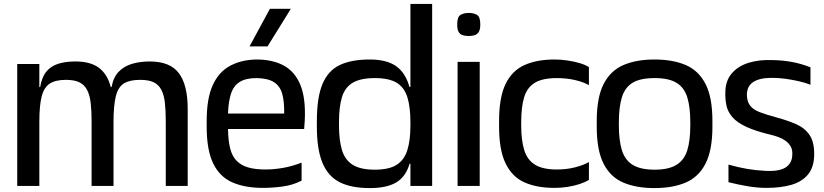

<svg xmlns="http://www.w3.org/2000/svg" viewBox="-20 -950 4208 981"><path d="M68 0V-623H181V-505H185Q194 -557 217.5 -585Q241 -613 278.5 -624.5Q316 -636 365 -636Q442 -636 485.5 -603.5Q529 -571 546 -505H550Q559 -555 586.5 -583.5Q614 -612 655 -624Q696 -636 745 -636Q849 -636 894 -576Q939 -516 939 -394V0H827V-329Q827 -385 822.5 -425Q818 -465 804.5 -491Q791 -517 765.5 -529.5Q740 -542 696 -542Q643 -542 613.5 -524Q584 -506 572 -459Q560 -412 560 -325V0H448V-329Q448 -383 443.5 -423Q439 -463 425.5 -489.5Q412 -516 386.5 -529Q361 -542 317 -542Q264 -542 234.5 -523Q205 -504 193 -457.5Q181 -411 181 -329V0Z M1323 10Q1232 10 1167.5 -18Q1103 -46 1069.5 -114.5Q1036 -183 1036 -303V-332Q1036 -447 1067 -515Q1098 -583 1156 -614Q1214 -645 1291 -646Q1373 -646 1430 -615Q1487 -584 1515 -515.5Q1543 -447 1537 -332L1534 -291H1145Q1146 -231 1156 -191.5Q1166 -152 1189 -128.5Q1212 -105 1248 -94.5Q1284 -84 1337 -84Q1378 -84 1425 -92Q1472 -100 1521 -119V-27Q1476 -4 1424 3Q1372 10 1323 10ZM1145 -370H1432Q1433 -431 1422 -470.5Q1411 -510 1380 -530Q1349 -550 1291 -551Q1235 -551 1204 -531Q1173 -511 1160 -470.5Q1147 -430 1145 -370ZM1255 -713 1359 -905H1466L1347 -713Z M1869 11Q1776 11 1716.5 -18.5Q1657 -48 1628 -117Q1599 -186 1599 -302V-332Q1599 -453 1628 -521.5Q1657 -590 1716.5 -618Q1776 -646 1869 -646Q1958 -646 2006 -610.5Q2054 -575 2073 -502Q2092 -429 2092 -316V-294Q2092 -181 2073 -114.5Q2054 -48 2005.5 -18.5Q1957 11 1869 11ZM2066 -113V-131H2081V-113ZM1894 -83Q1967 -83 2006 -107.5Q2045 -132 2061 -182Q2077 -232 2077 -310V-325Q2077 -403 2061.5 -453Q2046 -503 2007 -527Q1968 -551 1895 -551Q1822 -551 1782 -527Q1742 -503 1727 -453Q1712 -403 1712 -325V-310Q1712 -233 1727.5 -182.5Q1743 -132 1783 -107.5Q1823 -83 1894 -83ZM2066 -488V-506H2081V-488ZM2077 0V-930H2188V0Z M2318 0V-634H2431V0ZM2374 -766Q2358 -766 2344.5 -770Q2331 -774 2323.5 -786.5Q2316 -799 2316 -825Q2316 -864 2333 -874Q2350 -884 2375 -884Q2400 -884 2417 -874Q2434 -864 2434 -825Q2434 -799 2426 -786.5Q2418 -774 2404.5 -770Q2391 -766 2374 -766Z M2989 -515Q2961 -531 2918 -541Q2875 -551 2825 -551Q2752 -551 2712.5 -527Q2673 -503 2658 -453Q2643 -403 2643 -325V-311Q2643 -233 2658.5 -183Q2674 -133 2713.5 -108.5Q2753 -84 2825 -84Q2875 -84 2918 -95Q2961 -106 2989 -122V-31Q2970 -19 2941 -9.5Q2912 0 2879 5Q2846 10 2813 10Q2723 10 2660 -18Q2597 -46 2563.5 -114.5Q2530 -183 2530 -303V-332Q2530 -452 2563 -520.5Q2596 -589 2659.5 -617.5Q2723 -646 2813 -646Q2846 -646 2879.5 -641Q2913 -636 2942 -627.5Q2971 -619 2989 -607Z M3324 11Q3231 11 3165 -17Q3099 -45 3064 -113.5Q3029 -182 3029 -302V-332Q3029 -452 3064 -520.5Q3099 -589 3165 -617.5Q3231 -646 3324 -646Q3417 -646 3483 -618Q3549 -590 3584.5 -521.5Q3620 -453 3620 -332V-302Q3620 -182 3584.5 -113.5Q3549 -45 3483 -17Q3417 11 3324 11ZM3324 -83Q3396 -83 3436 -107.5Q3476 -132 3491.5 -182Q3507 -232 3507 -310V-325Q3507 -403 3491.5 -453Q3476 -503 3436.5 -527Q3397 -551 3325 -551Q3251 -551 3212 -527Q3173 -503 3157.5 -453Q3142 -403 3142 -325V-310Q3142 -233 3157.5 -182.5Q3173 -132 3213 -107.5Q3253 -83 3324 -83Z M3897 10Q3850 10 3800 1.5Q3750 -7 3702 -19V-109Q3751 -95 3798 -87Q3845 -79 3892 -77Q3933 -75 3959.5 -81Q3986 -87 4000.5 -99Q4015 -111 4021.5 -126.5Q4028 -142 4028 -159Q4030 -184 4020 -201.5Q4010 -219 3993 -231Q3976 -243 3956.5 -250Q3937 -257 3920 -261Q3840 -280 3793 -302Q3746 -324 3722.5 -351Q3699 -378 3692 -409.5Q3685 -441 3686 -476Q3686 -536 3718 -574Q3750 -612 3804.5 -629Q3859 -646 3928 -643Q3981 -642 4028.5 -633Q4076 -624 4121 -606V-517Q4093 -528 4059.5 -535.5Q4026 -543 3992.5 -547.5Q3959 -552 3929 -552Q3885 -553 3855.5 -543.5Q3826 -534 3811.5 -515.5Q3797 -497 3796 -469Q3796 -434 3811 -412.5Q3826 -391 3860.5 -377.5Q3895 -364 3951 -349Q4006 -334 4049 -315Q4092 -296 4116.5 -260Q4141 -224 4140 -159Q4139 -95 4108 -58Q4077 -21 4023 -5.5Q3969 10 3897 10Z"/></svg>

Font: Matangi
Style: Bold
Weight: 700
Designer: Prashant Pant
Foundry: The Graphic Ant
Version: Version 3.002